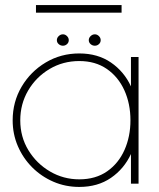

<svg xmlns="http://www.w3.org/2000/svg" viewBox="-20 -725 627 758"><path d="M497 -500H527V0H497V-117Q470 -58.5 418 -22.8Q366 13 293 13Q238.5 13 191 -7.5Q143.5 -28 107.2 -64.2Q71 -100.5 50.5 -148Q30 -195.5 30 -250Q30 -323 65.5 -383Q101 -443 160.8 -478.5Q220.5 -514 293 -514Q366 -514 418 -478.2Q470 -442.5 497 -384ZM293 -17Q357.5 -17 402.8 -48.5Q448 -80 471.5 -133Q495 -186 495 -250Q495 -315.5 471 -368.5Q447 -421.5 401.8 -452.8Q356.5 -484 293 -484Q228.5 -484 175.5 -452.5Q122.5 -421 91.2 -367.8Q60 -314.5 60 -250Q60 -184.5 92.2 -131.8Q124.5 -79 177.5 -48Q230.5 -17 293 -17ZM228.5 -544.5Q219 -544.5 211.8 -550.8Q204.5 -557 204.5 -566.5Q204.5 -575.5 211.8 -582.5Q219 -589.5 228.5 -589.5Q237.5 -589.5 244.5 -582.5Q251.5 -575.5 251.5 -566.5Q251.5 -557 244.5 -550.8Q237.5 -544.5 228.5 -544.5ZM354.5 -544.5Q345 -544.5 337.8 -550.8Q330.5 -557 330.5 -566.5Q330.5 -575.5 337.8 -582.5Q345 -589.5 354.5 -589.5Q363.5 -589.5 370.5 -582.5Q377.5 -575.5 377.5 -566.5Q377.5 -557 370.5 -550.8Q363.5 -544.5 354.5 -544.5ZM122 -705H460V-675H122Z"/></svg>

Font: Urbanist Thin
Style: Regular
Weight: 100
Designer: Corey Hu
Foundry: Corey Hu
Version: Version 1.330; ttfautohint (v1.8.4.7-5d5b)